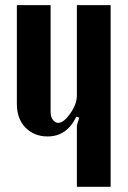

<svg xmlns="http://www.w3.org/2000/svg" viewBox="-20 -719 491 739"><path d="M273.9 -270Q237.3 -193.8 163.1 -193.8Q111.8 -193.8 78.4 -227.5Q44.9 -261.2 44.9 -319.8V-699.2H174.8V-289.1Q174.8 -268.6 183.8 -257.3Q192.9 -246.1 204.1 -246.1Q225.1 -246.1 250.5 -282.2Q275.9 -318.4 275.9 -351.1V-699.2H405.8V0H275.9V-236.8L285.2 -266.1Z"/></svg>

Font: Moniqa Black Paragraph
Style: Regular
Weight: 900
Designer: Rajesh Rajput
Foundry: Rajesh Rajput
Version: Version 1.000